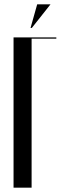

<svg xmlns="http://www.w3.org/2000/svg" viewBox="-20 -873 282 893"><path d="M43 -699H242V-693H127V0H43ZM122 -743 153 -853H215L128 -743Z"/></svg>

Font: Moniqa SemBd Narrow Display
Style: Regular
Weight: 600
Width: 4
Designer: Rajesh Rajput
Foundry: Rajesh Rajput
Version: Version 1.000